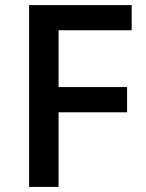

<svg xmlns="http://www.w3.org/2000/svg" viewBox="-20 -734 572 754"><path d="M210 0H94.2V-713.9H497.1V-615.2H210V-392.1H479V-293H210Z"/></svg>

Font: CAA NEO Sans SemiBold
Style: Regular
Weight: 600
Version: Version 1.10